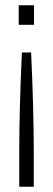

<svg xmlns="http://www.w3.org/2000/svg" viewBox="-20 -530 201 728"><path d="M51 -436V-510H109V-436ZM63 -331H98Q108 -112 108 40V178H53V40Q53 -112 63 -331Z"/></svg>

Font: Saira Ultra Condensed Light
Style: Regular
Weight: 300
Width: 1
Designer: Hector Gatti with collaboration of the Omnibus-Type team
Foundry: Omnibus-Type
Version: Version 1.001; ttfautohint (v1.8)